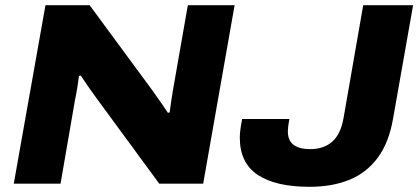

<svg xmlns="http://www.w3.org/2000/svg" viewBox="-20 -707 1610 739"><path d="M33 0 155 -687H325L568 -357Q575 -347 585.5 -332Q596 -317 607 -301.5Q618 -286 626 -273L633 -274Q635 -292 638.5 -314.5Q642 -337 645 -356L703 -687H883L762 0H593L350 -331Q336 -350 319 -374.5Q302 -399 291 -416L284 -415Q282 -398 278 -372.5Q274 -347 269 -324L213 0ZM1171 12Q1041 12 972 -34Q903 -80 903 -177Q903 -191 905 -207Q907 -223 912 -249H1094Q1090 -228 1089 -218Q1088 -208 1088 -201Q1088 -166 1110 -149.5Q1132 -133 1174 -133Q1226 -133 1258.5 -161.5Q1291 -190 1302 -251L1378 -687H1570L1493 -251Q1477 -158 1434 -100Q1391 -42 1325 -15Q1259 12 1171 12Z"/></svg>

Font: Archivo SemiExpanded ExtraBold
Style: Italic
Weight: 800
Width: 6
Italic angle: -10°
Designer: Hector Gatti
Foundry: Omnibus-Type
Version: Version 2.001